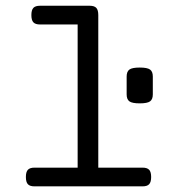

<svg xmlns="http://www.w3.org/2000/svg" viewBox="-20 -661 640 681"><path d="M328.6 -607.4V-66.4H485.4Q502 -66.4 509 -58.8Q516.1 -51.3 516.1 -33.2Q516.1 -15.1 509 -7.6Q502 0 485.4 0H102.5Q85.9 0 78.9 -7.6Q71.8 -15.1 71.8 -33.2Q71.8 -51.3 78.9 -58.8Q85.9 -66.4 102.5 -66.4H255.4V-574.2H122.1Q105.5 -574.2 98.4 -581.8Q91.3 -589.4 91.3 -607.4Q91.3 -625.5 98.4 -633.1Q105.5 -640.6 122.1 -640.6H297.9Q314.5 -640.6 321.5 -633.1Q328.6 -625.5 328.6 -607.4ZM522 -389.6V-326.2Q522 -308.6 512.2 -301.5Q502.4 -294.4 475.6 -294.4Q448.7 -294.4 439 -301.5Q429.2 -308.6 429.2 -326.2V-389.6Q429.2 -407.2 439 -414.3Q448.7 -421.4 475.6 -421.4Q502.4 -421.4 512.2 -414.3Q522 -407.2 522 -389.6Z"/></svg>

Font: Courier Prime
Style: Regular
Weight: 400
Designer: Alan Dague-Greene, Quote-Unquote Apps
Foundry: Quote-Unquote Apps
Version: Version 3.018